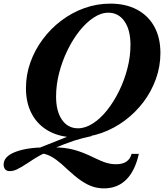

<svg xmlns="http://www.w3.org/2000/svg" viewBox="-75 -744 904 1058"><path d="M498 294Q465 294 435 284Q405 274 372 251.5Q339 229 297 190Q262 156 235 136.5Q208 117 184.5 108.5Q161 100 136 100Q129 100 124 100Q119 100 114 101L197 88Q172 98 145 112.5Q118 127 80 153Q37 181 17 190Q-3 199 -21 199Q-38 199 -46.5 189Q-55 179 -55 163Q-55 118 10 93Q75 68 181 68L93 90L335 -6L433 5Q402 12 378.5 18Q355 24 332 31.5Q309 39 279.5 50.5Q250 62 208 79L222 68Q280 68 329 80.5Q378 93 439 123Q484 145 510.5 153Q537 161 565 161Q600 161 621.5 146.5Q643 132 650 104H690Q669 198 620.5 246Q572 294 498 294ZM343 13Q259 13 197 -20Q135 -53 101.5 -114Q68 -175 68 -258Q68 -332 92.5 -400.5Q117 -469 161 -528Q205 -587 263.5 -631Q322 -675 390.5 -699.5Q459 -724 533 -724Q618 -724 680 -691Q742 -658 775.5 -597Q809 -536 809 -452Q809 -379 784.5 -310Q760 -241 716 -182.5Q672 -124 613 -80Q554 -36 485.5 -11.5Q417 13 343 13ZM355 -37Q395 -37 436.5 -63.5Q478 -90 515 -136.5Q552 -183 581 -242Q610 -301 627 -366.5Q644 -432 644 -496Q644 -579 611 -626.5Q578 -674 522 -674Q482 -674 441 -647Q400 -620 363 -573.5Q326 -527 297 -467.5Q268 -408 251 -342.5Q234 -277 234 -212Q234 -131 266.5 -84Q299 -37 355 -37Z"/></svg>

Font: Baskervville
Style: Bold Italic
Weight: 700
Italic angle: -18°
Version: Version 1.100